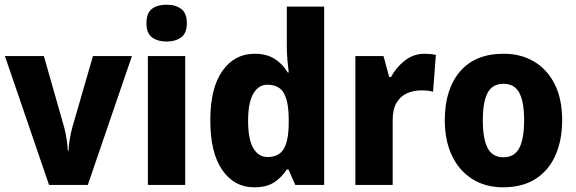

<svg xmlns="http://www.w3.org/2000/svg" viewBox="-20 -788 2455 818"><path d="M189 0 1 -549H167L253 -247Q266 -198 269 -146H272Q274 -192 288 -245L376 -549H542L354 0Z M690 -768Q728 -768 752 -750Q776 -732 776 -689Q776 -646 751.5 -628.5Q727 -611 690 -611Q652 -611 628 -628.5Q604 -646 604 -689Q604 -733 627.5 -750.5Q651 -768 690 -768ZM769 -549V0H610V-549Z M1063 10Q978 10 927 -63.5Q876 -137 876 -275Q876 -413 927.5 -486Q979 -559 1065 -559Q1115 -559 1149.5 -537.5Q1184 -516 1206 -479H1210Q1207 -503 1204.5 -532.5Q1202 -562 1202 -590V-760H1361V0H1238L1209 -66H1202Q1179 -31 1147 -10.5Q1115 10 1063 10ZM1120 -119Q1168 -119 1188.5 -153Q1209 -187 1210 -258V-280Q1210 -353 1190 -390Q1170 -427 1119 -427Q1081 -427 1059 -388.5Q1037 -350 1037 -274Q1037 -195 1059 -157Q1081 -119 1120 -119Z M1789 -559Q1814 -559 1837 -554L1825 -397Q1807 -403 1777 -403Q1743 -403 1715 -391Q1687 -379 1670 -351Q1653 -323 1653 -277V0H1494V-549H1614L1638 -460H1646Q1666 -499 1703.5 -529Q1741 -559 1789 -559Z M2375 -276Q2375 -191 2346.5 -126.5Q2318 -62 2262 -26Q2206 10 2124 10Q2047 10 1991 -26Q1935 -62 1905 -126Q1875 -190 1875 -276Q1875 -407 1939.5 -483Q2004 -559 2126 -559Q2199 -559 2255 -526Q2311 -493 2343 -430Q2375 -367 2375 -276ZM2037 -275Q2037 -197 2057.5 -157.5Q2078 -118 2125 -118Q2172 -118 2192.5 -157.5Q2213 -197 2213 -276Q2213 -354 2192.5 -392.5Q2172 -431 2125 -431Q2078 -431 2057.5 -392.5Q2037 -354 2037 -275Z"/></svg>

Font: Noto Sans Malayalam SemiCondensed ExtraBold
Style: Regular
Weight: 800
Width: 4
Designer: Jelle Bosma - Monotype Design Team
Foundry: Monotype Imaging Inc.
Version: Version 2.104; ttfautohint (v1.8.4.7-5d5b)